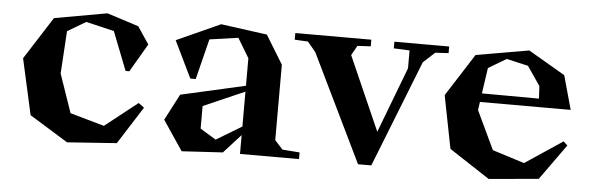

<svg xmlns="http://www.w3.org/2000/svg" viewBox="-40 -639 2381 774"><g transform="rotate(5 1150.0 -252.0)"><path d="M542 -407.2 475.1 -293H460L398.9 -449.2L285.2 -476.1L210.9 -432.1L200.2 -259.8L253.9 -104L392.1 -64.9L523.9 -168.9L546.9 -151.9L450.2 0L250 14.2L94.2 -82L43.9 -308.1L153.8 -480L367.2 -518.1L495.1 -477.1Z M948.7 0V-76.2L879.4 0L713.4 9.8L632.3 -110.8L687.5 -216.8L948.7 -275.9V-387.2L901.4 -465.8L785.6 -449.2L744.6 -285.2H722.7L650.4 -434.1L827.6 -514.2L1014.6 -488.8L1085.4 -373V-67.9L1117.7 -32.2L1187.5 -26.9V0ZM781.7 -87.9 845.7 -48.8 948.7 -110.8V-252L781.7 -179.2Z M1128.4 -478V-504.9H1436V-478L1382.3 -475.1L1360.4 -436L1492.2 -137.2L1593.3 -402.8V-475.1L1529.3 -478V-504.9H1751V-478L1697.3 -475.1L1650.4 -432.1L1480 0H1426.3L1215.3 -435.1L1182.1 -475.1Z M1750 -308.1 1859.9 -480 2074.2 -517.1 2223.1 -430.2 2261.2 -293H1894L1889.2 -259.8L1962.9 -104L2092.3 -63L2244.1 -164.1L2260.3 -148.9L2157.2 -4.9L1956.1 13.2L1792 -94.2ZM1898.9 -328.1 2129.9 -327.1 2127 -377.9 2074.2 -455.1 1986.8 -475.1 1914.1 -432.1Z"/></g></svg>

Font: Ortica Angular Bold
Style: Regular
Weight: 700
Designer: Benedetta Bovani
Foundry: Collletttivo
Version: Version 2.000;Glyphs 3.1.2 (3151)